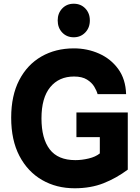

<svg xmlns="http://www.w3.org/2000/svg" viewBox="-20 -1000 750 1030"><path d="M380.5 10Q282.5 10 205.5 -34.5Q128.5 -79 84.2 -163.5Q40 -248 40 -368.5Q40 -487 83 -570Q126 -653 202 -696.8Q278 -740.5 376.5 -740.5Q448.5 -740.5 511.5 -712.5Q574.5 -684.5 614.2 -630Q654 -575.5 656.5 -495H503.5Q499 -512.5 485.8 -534.8Q472.5 -557 446.5 -573.2Q420.5 -589.5 377 -589.5Q296.5 -589.5 249.5 -532.5Q202.5 -475.5 202.5 -365Q202.5 -256.5 246.8 -198.8Q291 -141 384.5 -141Q419 -141 455.8 -149.8Q492.5 -158.5 515.5 -177V-264.5H390V-396.5H665.5V-90Q604.5 -44.5 535.8 -17.2Q467 10 380.5 10ZM375.5 -800Q338 -800 313.8 -825.5Q289.5 -851 289.5 -890.5Q289.5 -929 313.8 -954.5Q338 -980 375.5 -980Q413.5 -980 437.8 -954.5Q462 -929 462 -890.5Q462 -851 437.2 -825.5Q412.5 -800 375.5 -800Z"/></svg>

Font: Spline Sans
Style: Bold
Weight: 700
Designer: Eben Sorkin, Mirko Velimirovic
Foundry: Sorkin Type
Version: Version 1.000; ttfautohint (v1.8.3)